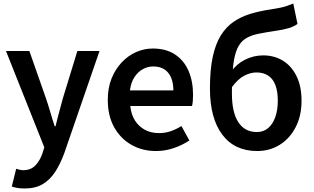

<svg xmlns="http://www.w3.org/2000/svg" viewBox="-20 -845 1785 1092"><path d="M120 227Q97 227 79.5 224Q62 221 47 216L72 115Q80 117 90.5 120Q101 123 112 123Q155 123 181 96Q207 69 221 28L232 -7L14 -555H147L242 -284Q255 -246 266.5 -206Q278 -166 291 -127H296Q305 -166 316 -205.5Q327 -245 337 -284L420 -555H546L346 25Q323 88 293.5 133Q264 178 222.5 202.5Q181 227 120 227Z M867 14Q790 14 728 -21Q666 -56 629.5 -121Q593 -186 593 -277Q593 -345 614.5 -398.5Q636 -452 672.5 -490.5Q709 -529 754.5 -549Q800 -569 849 -569Q924 -569 975 -535.5Q1026 -502 1052 -442.5Q1078 -383 1078 -305Q1078 -286 1076.5 -269.5Q1075 -253 1072 -242H721Q726 -193 748 -159Q770 -125 804.5 -106.5Q839 -88 884 -88Q919 -88 950 -98.5Q981 -109 1012 -128L1057 -46Q1018 -20 969 -3Q920 14 867 14ZM719 -331H966Q966 -394 937 -430.5Q908 -467 851 -467Q820 -467 792 -451.5Q764 -436 744.5 -406Q725 -376 719 -331Z M1443 14Q1314 14 1244 -79.5Q1174 -173 1174 -342Q1174 -448 1190 -522Q1206 -596 1236.5 -644.5Q1267 -693 1310 -722Q1353 -751 1406.5 -767Q1460 -783 1523 -792Q1555 -797 1576 -801.5Q1597 -806 1614 -812Q1631 -818 1648 -825L1672 -709Q1651 -693 1618.5 -684Q1586 -675 1550 -670Q1489 -661 1446 -652Q1403 -643 1374.5 -624Q1346 -605 1329.5 -568.5Q1313 -532 1306 -470Q1299 -408 1299 -313Q1299 -206 1335.5 -150Q1372 -94 1441 -94Q1478 -94 1504.5 -116Q1531 -138 1545.5 -178.5Q1560 -219 1560 -272Q1560 -326 1546 -362Q1532 -398 1504.5 -415.5Q1477 -433 1439 -433Q1405 -433 1369 -414.5Q1333 -396 1298 -348L1293 -436Q1326 -482 1374.5 -506Q1423 -530 1477 -530Q1539 -530 1588 -500.5Q1637 -471 1666 -413Q1695 -355 1695 -272Q1695 -186 1661.5 -121.5Q1628 -57 1571 -21.5Q1514 14 1443 14Z"/></svg>

Font: Noto Sans HK SemiBold
Style: Regular
Weight: 600
Version: Version 2.004-H2;hotconv 1.0.118;makeotfexe 2.5.65603